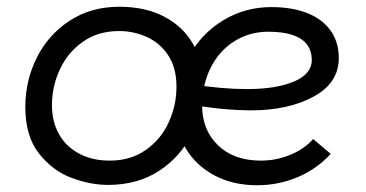

<svg xmlns="http://www.w3.org/2000/svg" viewBox="-20 -544 1086 569"><path d="M55 -227Q55 -304 88.5 -372Q122 -440 185.5 -482Q249 -524 334 -524Q411 -524 467 -494.5Q523 -465 552.5 -413Q582 -361 582 -293Q582 -217 549 -148.5Q516 -80 452 -38Q388 4 300 4Q249 4 193 -16.5Q137 -37 96 -88.5Q55 -140 55 -227ZM503 -287Q503 -343 478.5 -380Q454 -417 415 -434.5Q376 -452 333 -452Q271 -452 226 -420.5Q181 -389 157.5 -338.5Q134 -288 134 -233Q134 -183 155 -146Q176 -109 215 -88.5Q254 -68 305 -68Q367 -68 412 -99.5Q457 -131 480 -181.5Q503 -232 503 -287ZM500 -220Q500 -305 538 -374.5Q576 -444 641 -483.5Q706 -523 784 -523Q846 -523 891 -505Q936 -487 960 -453Q984 -419 984 -372Q984 -298 909 -257.5Q834 -217 725 -217Q642 -217 539 -235L550 -294Q639 -280 711 -280Q799 -280 851.5 -302.5Q904 -325 904 -366Q904 -392 890.5 -411Q877 -430 848 -440Q819 -450 775 -450Q719 -450 674 -421.5Q629 -393 604 -342.5Q579 -292 579 -231Q579 -159 626 -113.5Q673 -68 753 -68Q799 -68 841 -85.5Q883 -103 908 -132L960 -88Q919 -43 862 -19Q805 5 742 5Q670 5 615 -24.5Q560 -54 530 -105Q500 -156 500 -220Z"/></svg>

Font: Fixel Italic Variable 20240409 Display Thin
Style: Italic
Weight: 100
Italic angle: -10°
Designer: AlfaBravo + MacPaw
Foundry: Kyrylo Tkachov, Marchela Mozhyna, Serhii Makarenko, Maria Weinstein, Zakhar Kryvoshyya
Version: Version 1.211;Glyphs 3.2 (3225)